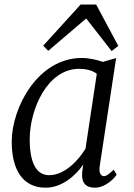

<svg xmlns="http://www.w3.org/2000/svg" viewBox="-20 -826 596 855"><path d="M183.1 9.8C255.9 9.8 316.4 -43.9 350.6 -92.8L345.7 -57.1C342.3 -8.3 365.2 9.8 402.3 9.8C453.1 9.8 494.1 -37.6 499.5 -48.8L486.3 -70.3C467.3 -53.2 455.1 -41.5 442.4 -41.5C433.1 -41.5 418.9 -50.8 423.8 -84.5L497.1 -567.4L439.5 -550.8L439 -550.3C411.6 -559.6 376 -567.9 344.7 -567.9C147.5 -567.9 32.2 -345.7 32.2 -194.8C32.2 -72.8 79.6 9.8 183.1 9.8ZM198.7 -45.9C142.1 -45.9 112.3 -100.6 112.3 -205.6C112.3 -337.9 189.9 -519.5 332.5 -519.5C360.8 -519.5 389.6 -513.7 411.1 -497.6L360.8 -164.1C333.5 -119.1 272.5 -45.9 198.7 -45.9ZM194.8 -599.6 363.8 -743.7 477.1 -598.6 506.8 -621.6 408.2 -805.7H338.9L172.4 -622.6Z"/></svg>

Font: Merriweather
Style: Light Italic
Weight: 300
Italic angle: -7.5°
Designer: Eben Sorkin
Foundry: Eben Sorkin
Version: Version 1.001